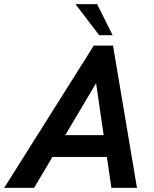

<svg xmlns="http://www.w3.org/2000/svg" viewBox="-70 -911 746 931"><path d="M476.1 -740.2H411.1L295.9 -891.1H400.9ZM470.2 0 448.2 -149.9H184.1L95.2 0H-49.8L384.8 -689.9H478L594.2 0ZM246.6 -255.9H432.6L396 -507.8Z"/></svg>

Font: HK Grotesk Legacy
Style: Bold Italic
Weight: 700
Italic angle: -13°
Designer: Alfredo Marco Pradil
Foundry: Hanken Design Co.
Version: Version 2.022;PS 002.022;hotconv 1.0.88;makeotf.lib2.5.64775